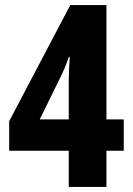

<svg xmlns="http://www.w3.org/2000/svg" viewBox="-20 -785 522 754"><path d="M250 -51H398V-193H466V-316H398V-765H256L16 -309V-193H250ZM136 -316 216 -479C228 -503 241 -532 250 -561H254C254 -561 250 -502 250 -468V-316Z"/></svg>

Font: Noto Sans Tamil UI ExtraCondensed ExtraBold
Style: Regular
Weight: 800
Width: 2
Designer: Jelle Bosma - Monotype Design Team
Foundry: Monotype Imaging Inc.
Version: Version 2.004